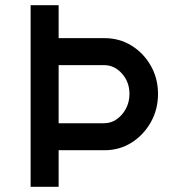

<svg xmlns="http://www.w3.org/2000/svg" viewBox="-20 -720 674 740"><path d="M98 0V-700H206V-573H383Q440 -573 486.5 -544.5Q533 -516 561 -467Q589 -418 589 -358Q589 -298 561 -248.5Q533 -199 486.5 -170Q440 -141 383 -141H206V0ZM206 -245H381Q408 -245 430 -260.5Q452 -276 465.5 -301.5Q479 -327 479 -358Q479 -404 450 -436.5Q421 -469 381 -469H206Z"/></svg>

Font: Lexend
Style: Regular
Weight: 400
Designer: Bonnie Shaver-Troup, Thomas Jockin
Foundry: Lexend
Version: Version 1.007; ttfautohint (v1.8.3)